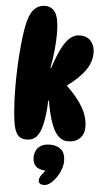

<svg xmlns="http://www.w3.org/2000/svg" viewBox="-67 -828 603 1137"><g transform="rotate(5 234.5 -259.5)"><path d="M112 10Q83 10 66.5 -5Q50 -20 41 -50Q32 -80 26 -148.5Q20 -217 20 -297Q20 -402 27.5 -499Q35 -596 47 -658Q60 -726 86.5 -757Q113 -788 155 -788Q196 -788 217 -752.5Q238 -717 238 -630Q238 -585 233 -534Q228 -483 217 -424H221Q248 -506 272.5 -551Q297 -596 322 -614Q347 -632 373 -632Q418 -632 441 -604.5Q464 -577 464 -536Q464 -482 430.5 -433Q397 -384 323 -329Q390 -265 422 -208Q454 -151 454 -94Q454 -52 428.5 -26.5Q403 -1 356 -1Q328 -1 303.5 -22Q279 -43 259.5 -93.5Q240 -144 225 -231H221Q220 -182 214.5 -142.5Q209 -103 202 -77Q192 -37 171 -13.5Q150 10 112 10ZM302 229Q269 269 239 269Q206 269 206 243Q206 235 213 221Q220 207 241 184Q199 181 181.5 162.5Q164 144 164 110Q164 91 172.5 72Q181 53 201 40.5Q221 28 256 28Q297 28 321.5 50Q346 72 346 118Q346 144 334 174Q322 204 302 229Z"/></g></svg>

Font: DynaPuff Condensed
Style: Bold
Weight: 700
Width: 3
Designer: Toshi Omagari, Jennifer Daniel
Foundry: Google Fonts
Version: Version 2.000; ttfautohint (v1.8.4.7-5d5b)